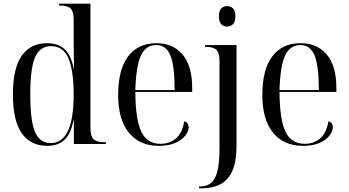

<svg xmlns="http://www.w3.org/2000/svg" viewBox="-20 -780 1888 1040"><path d="M235 10Q146 10 98 -58Q50 -126 50 -268Q50 -411 98 -478.5Q146 -546 235 -546Q296 -546 331 -512.5Q366 -479 379 -408H381Q380 -459 379.5 -501.5Q379 -544 379 -571V-673Q379 -719 362 -734.5Q345 -750 304 -750H300V-760H470V-85Q470 -42 487 -26Q504 -10 545 -10H553V0H380V-129H378Q365 -58 330.5 -24Q296 10 235 10ZM255 -5Q379 -5 379 -268Q379 -397 351 -463.5Q323 -530 256 -530Q197 -530 170.5 -471Q144 -412 144 -268Q144 -124 170 -64.5Q196 -5 255 -5Z M840 10Q735 10 677.5 -62Q620 -134 620 -264Q620 -404 674 -475Q728 -546 827 -546Q918 -546 969.5 -484Q1021 -422 1021 -304V-282H713Q714 -130 746 -65.5Q778 -1 849 -1Q900 -1 934 -31Q968 -61 978 -123Q990 -120 996 -111Q1002 -102 1002 -91Q1002 -70 984.5 -46.5Q967 -23 931 -6.5Q895 10 840 10ZM926 -292Q926 -423 903 -479.5Q880 -536 826 -536Q770 -536 743.5 -479.5Q717 -423 713 -292Z M1210 -636Q1192 -636 1179 -648.5Q1166 -661 1166 -692Q1166 -723 1179 -735Q1192 -747 1210 -747Q1228 -747 1241.5 -735Q1255 -723 1255 -692Q1255 -661 1241.5 -648.5Q1228 -636 1210 -636ZM1058 240V230H1065Q1098 230 1121.5 212.5Q1145 195 1157 149.5Q1169 104 1169 21V-450Q1169 -494 1152 -510Q1135 -526 1096 -526H1091V-536H1261V10Q1261 100 1236.5 150Q1212 200 1170 220Q1128 240 1074 240Z M1621 10Q1516 10 1458.5 -62Q1401 -134 1401 -264Q1401 -404 1455 -475Q1509 -546 1608 -546Q1699 -546 1750.5 -484Q1802 -422 1802 -304V-282H1494Q1495 -130 1527 -65.5Q1559 -1 1630 -1Q1681 -1 1715 -31Q1749 -61 1759 -123Q1771 -120 1777 -111Q1783 -102 1783 -91Q1783 -70 1765.5 -46.5Q1748 -23 1712 -6.5Q1676 10 1621 10ZM1707 -292Q1707 -423 1684 -479.5Q1661 -536 1607 -536Q1551 -536 1524.5 -479.5Q1498 -423 1494 -292Z"/></svg>

Font: Noto Serif Display SemiCondensed
Style: Regular
Weight: 400
Width: 4
Designer: Monotype Design Team
Foundry: Monotype Imaging Inc.
Version: Version 2.009